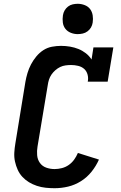

<svg xmlns="http://www.w3.org/2000/svg" viewBox="-20 -985 640 1013"><path d="M268 8Q244 8 220.5 5.5Q197 3 174.5 -4.5Q152 -12 133 -23.5Q114 -35 98.5 -51.5Q83 -68 73.5 -89Q64 -110 59 -133Q54 -156 55.5 -180Q57 -204 61 -228L114 -553Q118 -576 125 -599.5Q132 -623 143.5 -645Q155 -667 171.5 -687Q188 -707 209 -720.5Q230 -734 254.5 -738.5Q279 -743 302 -743Q326 -743 349.5 -739Q373 -735 394 -726.5Q415 -718 433 -704Q451 -690 463 -671L473 -735H578L548 -554H443Q447 -573 442 -591.5Q437 -610 424 -621.5Q411 -633 392.5 -637.5Q374 -642 355 -642Q341 -642 326 -640Q311 -638 297.5 -631.5Q284 -625 272 -614.5Q260 -604 251.5 -591.5Q243 -579 238.5 -565Q234 -551 232 -536L178 -212Q174 -189 176 -166Q178 -143 190.5 -125.5Q203 -108 224 -100.5Q245 -93 268 -93Q287 -93 306.5 -98Q326 -103 342.5 -114.5Q359 -126 371 -142.5Q383 -159 391 -178L502 -143Q487 -109 463 -79Q439 -49 407 -29Q375 -9 339.5 -0.5Q304 8 268 8ZM390 -805Q371 -805 353.5 -812Q336 -819 325 -833Q314 -847 311.5 -866Q309 -885 312 -904Q314 -918 321 -930Q328 -942 339 -950.5Q350 -959 363.5 -962Q377 -965 390 -965Q409 -965 427 -958Q445 -951 455.5 -937Q466 -923 469 -904Q472 -885 469 -866Q467 -852 460 -840Q453 -828 441.5 -819.5Q430 -811 416.5 -808Q403 -805 390 -805Z"/></svg>

Font: Iosevka Slab Extended
Style: Bold Italic
Weight: 700
Width: 7
Italic angle: -9°
Monospace: yes
Designer: Belleve Invis
Foundry: Belleve Invis
Version: Version 11.1.0; ttfautohint (v1.8.3)